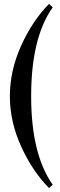

<svg xmlns="http://www.w3.org/2000/svg" viewBox="-20 -734 310 996"><path d="M31.2 -234.9Q31.2 -367.2 89.4 -496.3Q147.5 -625.5 234.4 -713.9L253.4 -695.8Q141.6 -538.6 141.6 -234.9Q141.6 66.4 253.4 224.1L234.4 241.7Q147.5 153.3 89.4 25.1Q31.2 -103 31.2 -234.9Z"/></svg>

Font: Vidaloka
Style: Regular
Weight: 400
Designer: Cyreal (www.cyreal.org)
Foundry: Cyreal (www.cyreal.org)
Version: Version 1.011